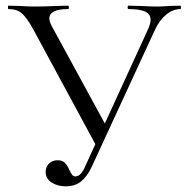

<svg xmlns="http://www.w3.org/2000/svg" viewBox="-20 -645 658 677"><path d="M141 -39Q141 -56 152.5 -68Q164 -80 183 -80Q200 -80 209 -70.5Q218 -61 225 -45Q230 -34 234.5 -28.5Q239 -23 246 -23Q266 -23 282 -62L503 -544Q511 -563 511 -575Q511 -595 492 -604Q473 -613 433 -613Q430 -613 430 -619Q430 -625 433 -625L474 -624Q508 -622 536 -622Q553 -622 577 -624L616 -625Q618 -625 618 -619Q618 -613 616 -613Q590 -613 566 -593.5Q542 -574 526 -539L303 -56Q287 -22 265.5 -5Q244 12 212 12Q183 12 162 -1.5Q141 -15 141 -39ZM10 -613Q8 -613 8 -619Q8 -625 10 -625L50 -624Q80 -622 101 -622Q138 -622 180 -624L220 -625Q223 -625 223 -619Q223 -613 220 -613Q154 -613 154 -580Q154 -569 163 -552L357 -196L323 -124L97 -542Q75 -582 57.5 -597.5Q40 -613 10 -613Z"/></svg>

Font: Cormorant
Style: Regular
Weight: 400
Designer: Christian Thalmann (Catharsis Fonts)
Foundry: Catharsis Fonts
Version: Version 4.000